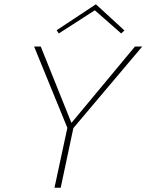

<svg xmlns="http://www.w3.org/2000/svg" viewBox="-20 -875 683 895"><path d="M422 -827 254 -719 244 -734 427 -855 560 -733 545 -719ZM643 -658 322 -278 263 0H234L294 -279L139 -658H170L313 -302L609 -658Z"/></svg>

Font: EauTestText Extralight
Style: Italic
Weight: 250
Italic angle: -12°
Designer: Christian Thalmann (Catharsis Fonts)
Version: Version 0.001;PS 000.001;hotconv 1.0.88;makeotf.lib2.5.64775